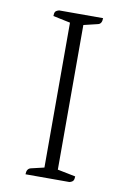

<svg xmlns="http://www.w3.org/2000/svg" viewBox="-76 -689 490 736"><g transform="rotate(10 168.5 -320.5)"><path d="M76 0Q76 -22 92 -26L143 -38V-602L76 -616Q76 -628 79.5 -633Q83 -638 94 -641H265Q265 -618 249 -615L195 -602V-39L265 -25Q265 -14 261.5 -8.5Q258 -3 247 0Z"/></g></svg>

Font: Petrona ExtraLight
Style: Regular
Weight: 200
Designer: Ringo R. Seeber
Foundry: Ringo R. Seeber
Version: Version 2.001; ttfautohint (v1.8.3)